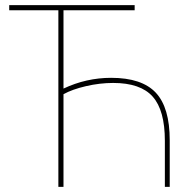

<svg xmlns="http://www.w3.org/2000/svg" viewBox="-20 -730 725 750"><path d="M624 0V-180Q624 -299 576.5 -352.5Q529 -406 422 -406Q370 -406 316 -393.5Q262 -381 228 -362V0H208V-690H16V-710H506V-690H228V-384Q317 -426 414 -426Q534 -426 588.5 -368Q643 -310 643 -182V0Z"/></svg>

Font: Raleway
Style: Thin
Weight: 100
Designer: Matt McInerney, Pablo Impallari, Rodrigo Fuenzalida
Foundry: Matt McInerney, Pablo Impallari, Rodrigo Fuenzalida
Version: Version 3.000